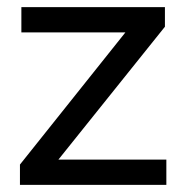

<svg xmlns="http://www.w3.org/2000/svg" viewBox="-20 -519 517 539"><path d="M36 0V-57L332 -428H40V-499H443V-444L144 -71H447V0Z"/></svg>

Font: REM Medium Light
Style: Regular
Weight: 300
Version: Version 1.005;gftools[0.9.28]